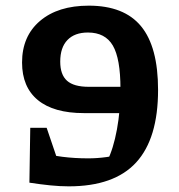

<svg xmlns="http://www.w3.org/2000/svg" viewBox="-20 -648 632 679"><path d="M294 -628Q419 -628 479 -555Q539 -482 539 -330Q539 -158 461.5 -73.5Q384 11 223 11Q192 11 157.5 7.5Q123 4 84 -2L120 -110Q195 -88 292 -88Q356 -88 422 -106L359 -78Q381 -122 393.5 -190Q406 -258 406 -334Q406 -441 379 -487Q352 -533 291 -533Q244 -533 218.5 -506.5Q193 -480 193 -430Q193 -384 217 -362.5Q241 -341 294 -341H486V-248H277Q170 -248 114 -294Q58 -340 58 -427Q58 -520 121.5 -574Q185 -628 294 -628ZM145 -196 211 -2H84L87 -196Z"/></svg>

Font: Piazzolla Thin ExtraBold
Style: Regular
Weight: 800
Version: Version 2.005